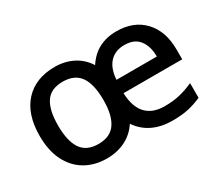

<svg xmlns="http://www.w3.org/2000/svg" viewBox="-103 -778 1163 1017"><g transform="rotate(-30 478.5 -269.5)"><path d="M679 -549Q785 -549 846.5 -483.5Q908 -418 908 -305V-246H549Q552 -161 591.5 -119Q631 -77 704 -77Q757 -77 798 -87Q839 -97 881 -116V-26Q840 -8 799.5 1Q759 10 701 10Q635 10 583 -14.5Q531 -39 497 -89Q465 -40 414.5 -15Q364 10 301 10Q228 10 171.5 -22.5Q115 -55 83 -118Q51 -181 51 -271Q51 -404 118 -476.5Q185 -549 302 -549Q363 -549 412.5 -524Q462 -499 493 -450Q557 -549 679 -549ZM679 -465Q624 -465 590.5 -430Q557 -395 552 -326H799Q799 -388 770 -426.5Q741 -465 679 -465ZM300 -460Q227 -460 195 -412.5Q163 -365 163 -271Q163 -176 195.5 -127.5Q228 -79 301 -79Q373 -79 406 -127Q439 -175 439 -268Q439 -365 405.5 -412.5Q372 -460 300 -460Z"/></g></svg>

Font: Noto Kufi Arabic Medium
Style: Regular
Weight: 500
Designer: Monotype Design Team, David Williams, Khaled Hosny
Foundry: Google LLC
Version: Version 2.109; ttfautohint (v1.8.4.7-5d5b)